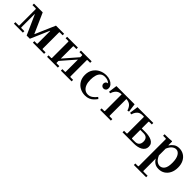

<svg xmlns="http://www.w3.org/2000/svg" viewBox="253 -1702 3176 3176"><g transform="rotate(45 1841.0 -114.5)"><path d="M670 -434 665 -429V-42L672 -35H741V0H479V-35H538L545 -42V-339H540L398 -10H323L170 -354H165V-42L173 -35H245V0H35V-35H113L120 -42V-427L113 -434H35V-469H240L394 -120H399L550 -469H741V-434Z M992 -42 999 -35H1063V0H811V-35H875L882 -42V-427L875 -434H811V-469H1063V-434H999L992 -427ZM1314 -42 1322 -35H1385V0H1134V-35H1197L1204 -42V-427L1197 -434H1134V-469H1385V-434H1322L1314 -427ZM1204 -329 992 -85V-140L1204 -384Z M1705 10Q1639 10 1584.5 -19Q1530 -48 1497 -102.5Q1464 -157 1464 -232Q1464 -310 1500 -365.5Q1536 -421 1595 -450Q1654 -479 1723 -479Q1773 -479 1813 -462Q1853 -445 1876.5 -416.5Q1900 -388 1900 -352Q1900 -323 1883 -305.5Q1866 -288 1841 -288Q1817 -288 1799.5 -304.5Q1782 -321 1782 -347Q1782 -364 1793 -381Q1804 -398 1833 -403Q1815 -423 1786.5 -433.5Q1758 -444 1724 -444Q1673 -444 1642.5 -417.5Q1612 -391 1598.5 -344.5Q1585 -298 1585 -238Q1585 -174 1603 -128.5Q1621 -83 1653 -59Q1685 -35 1727 -35Q1772 -35 1810 -61.5Q1848 -88 1878 -129L1905 -106Q1882 -74 1855 -47.5Q1828 -21 1791.5 -5.5Q1755 10 1705 10Z M2127 -434Q2093 -434 2064.5 -423.5Q2036 -413 2013 -386Q1990 -359 1974 -310L1944 -318L1964 -469H2390L2410 -318L2380 -310Q2356 -381 2318.5 -407.5Q2281 -434 2226 -434ZM2232 -448V-42L2240 -35H2303V0H2052V-35H2115L2122 -42V-448Z M2436 -318 2457 -469H2827V-434H2764L2756 -427V-270H2844Q2884 -270 2922 -263Q2960 -256 2989.5 -241Q3019 -226 3036 -201Q3053 -176 3053 -138Q3053 -102 3036 -76Q3019 -50 2989.5 -33Q2960 -16 2922 -8Q2884 0 2844 0H2576V-35H2639L2646 -42V-427L2639 -434H2619Q2581 -434 2553 -423.5Q2525 -413 2504 -386Q2483 -359 2467 -310ZM2756 -42 2764 -35H2832Q2881 -35 2906 -61.5Q2931 -88 2931 -137Q2931 -183 2907 -209Q2883 -235 2832 -235H2756Z M3426 -479Q3488 -479 3536 -449.5Q3584 -420 3611.5 -365.5Q3639 -311 3639 -237Q3639 -162 3611.5 -106.5Q3584 -51 3536 -20.5Q3488 10 3426 10Q3367 10 3329 -17Q3291 -44 3272 -83V208L3279 215H3378V250H3091V215H3154L3162 208V-426L3154 -434H3091V-469Q3117 -469 3145.5 -469.5Q3174 -470 3202.5 -471.5Q3231 -473 3257 -476L3264 -469V-387H3272Q3291 -422 3330.5 -450.5Q3370 -479 3426 -479ZM3403 -40Q3453 -40 3485 -83.5Q3517 -127 3517 -225Q3517 -323 3485 -376.5Q3453 -430 3403 -430Q3369 -430 3334.5 -404Q3300 -378 3272 -314V-155Q3300 -91 3334.5 -65.5Q3369 -40 3403 -40Z"/></g></svg>

Font: Brygada 1918 SemiBold
Style: Regular
Weight: 600
Designer: Mateusz Machalski | Borys Kosmynka | Przemek Hoffer
Foundry: NIEPODLEGLA 2018
Version: Version 3.006